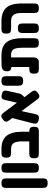

<svg xmlns="http://www.w3.org/2000/svg" viewBox="1116 -1744 777 3049"><g transform="rotate(-90 1504.5 -219.5)"><path d="M120 149Q84 149 68.5 137.5Q53 126 49 109Q45 92 45 73V-509Q45 -528 49 -545.5Q53 -563 68.5 -574Q84 -585 121 -585Q158 -585 173.5 -573.5Q189 -562 192.5 -544.5Q196 -527 196 -508V74Q196 93 192.5 110Q189 127 173 138Q157 149 120 149Z M362 9Q326 9 310 -2Q294 -13 290.5 -30.5Q287 -48 287 -67V-509Q287 -528 290.5 -545.5Q294 -563 310 -574Q326 -585 363 -585Q400 -585 415.5 -573.5Q431 -562 434.5 -544.5Q438 -527 438 -508V-66Q438 -47 434 -30Q430 -13 414.5 -2Q399 9 362 9Z M861 9Q825 9 809 -1Q793 -11 788.5 -27Q784 -43 784 -61V-255Q784 -300 778 -333.5Q772 -367 758.5 -389Q745 -411 722 -421.5Q699 -432 664 -432H602Q582 -432 564.5 -436Q547 -440 536 -456Q525 -472 525 -508Q525 -545 536 -561Q547 -577 564.5 -581Q582 -585 601 -585H661Q735 -585 787 -564.5Q839 -544 872 -503.5Q905 -463 921 -401.5Q937 -340 937 -257V-68Q937 -48 933 -30.5Q929 -13 913 -2Q897 9 861 9ZM592 9Q572 9 554.5 5.5Q537 2 526 -14.5Q515 -31 515 -67Q515 -104 526 -119.5Q537 -135 554.5 -139Q572 -143 591 -143H940Q959 -143 976.5 -139Q994 -135 1005 -119.5Q1016 -104 1016 -67Q1016 -31 1005 -14.5Q994 2 976.5 5.5Q959 9 939 9Z M1552 -5Q1522 17 1503 17.5Q1484 18 1470.5 5.5Q1457 -7 1446 -22L1122 -456Q1110 -473 1101.5 -490Q1093 -507 1099.5 -526Q1106 -545 1137 -566Q1168 -588 1186.5 -588Q1205 -588 1218.5 -575Q1232 -562 1245 -544L1568 -110Q1580 -95 1587 -79Q1594 -63 1588 -45Q1582 -27 1552 -5ZM1126 7Q1091 -1 1078 -16Q1065 -31 1065.5 -50Q1066 -69 1071 -89L1160 -434L1288 -375L1218 -51Q1213 -31 1205.5 -14.5Q1198 2 1180.5 8Q1163 14 1126 7ZM1442 -180 1378 -254 1440 -522Q1444 -542 1452 -558.5Q1460 -575 1478.5 -581.5Q1497 -588 1533 -579Q1569 -570 1580.5 -555Q1592 -540 1590.5 -521.5Q1589 -503 1584 -482L1543 -297Q1537 -275 1523.5 -258Q1510 -241 1490 -224Q1470 -207 1442 -180Z M1743 -240Q1707 -240 1691.5 -251.5Q1676 -263 1672 -280Q1668 -297 1668 -316V-509Q1668 -528 1672 -545.5Q1676 -563 1691.5 -574Q1707 -585 1744 -585Q1781 -585 1796.5 -573.5Q1812 -562 1815.5 -544.5Q1819 -527 1819 -508V-315Q1819 -296 1815.5 -279Q1812 -262 1796 -251Q1780 -240 1743 -240Z M1936 9Q1916 9 1898.5 5Q1881 1 1870 -15Q1859 -31 1859 -67Q1859 -104 1870 -120Q1881 -136 1898.5 -139.5Q1916 -143 1935 -143H1965V-483L2064 -434Q2030 -430 2000 -427.5Q1970 -425 1946.5 -429.5Q1923 -434 1910 -448.5Q1897 -463 1897 -492Q1897 -540 1920 -561Q1943 -582 1999 -583L2145 -585Q2244 -586 2305 -550Q2366 -514 2394 -441Q2422 -368 2422 -257V-68Q2422 -48 2418.5 -30.5Q2415 -13 2399.5 -2Q2384 9 2347 9Q2311 9 2295 -1Q2279 -11 2275 -27.5Q2271 -44 2271 -61V-255Q2271 -316 2261 -355Q2251 -394 2226.5 -413Q2202 -432 2157 -432H2118V-86Q2118 -40 2098.5 -15.5Q2079 9 2041 9Z M2899 9Q2863 9 2847 -1Q2831 -11 2827 -27.5Q2823 -44 2823 -61V-266Q2823 -327 2809 -363Q2795 -399 2767 -415.5Q2739 -432 2695 -432H2572Q2552 -432 2534.5 -436Q2517 -440 2506 -456Q2495 -472 2495 -508Q2495 -545 2506 -561Q2517 -577 2534.5 -581Q2552 -585 2571 -585H2692Q2788 -585 2850.5 -552Q2913 -519 2943.5 -449Q2974 -379 2974 -268V-68Q2974 -48 2970.5 -30.5Q2967 -13 2951.5 -2Q2936 9 2899 9ZM2580 9Q2544 9 2528.5 -2Q2513 -13 2509 -30.5Q2505 -48 2505 -67V-249Q2505 -268 2509 -285Q2513 -302 2528.5 -313Q2544 -324 2581 -324Q2618 -324 2633.5 -312.5Q2649 -301 2652.5 -284Q2656 -267 2656 -248V-66Q2656 -47 2652.5 -30Q2649 -13 2633 -2Q2617 9 2580 9Z"/></g></svg>

Font: Fredoka SemiCondensed SemiBold
Style: Regular
Weight: 600
Width: 4
Designer: Ben Nathan
Foundry: Milena B. Brandão, Ben Nathan
Version: Version 2.001